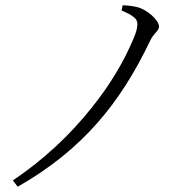

<svg xmlns="http://www.w3.org/2000/svg" viewBox="-20 -709 729 728"><path d="M47 -1C167 -69 268 -150 351 -245C425 -329 491 -432 549 -554C554 -565 562 -576 572 -587C579 -595 583 -602 583 -608C583 -633 536 -674 500 -682C489 -685 470 -688 445 -689L441 -669C463 -660 478 -652 486 -645C496 -638 501 -629 501 -618C501 -603 496 -585 486 -562C449 -474 397 -387 328 -301C243 -194 143 -102 29 -25Z"/></svg>

Font: AllPunType Light
Style: Regular
Weight: 300
Version: 1.0